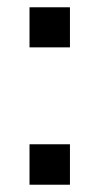

<svg xmlns="http://www.w3.org/2000/svg" viewBox="-20 -507 273 527"><path d="M61 -377V-487H172V-377ZM61 0V-111H172V0Z"/></svg>

Font: Nunito Sans 12pt Medium
Style: Regular
Weight: 500
Designer: Vernon Adams
Foundry: Vernon Adams
Version: Version 3.101;gftools[0.9.27]